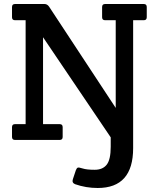

<svg xmlns="http://www.w3.org/2000/svg" viewBox="-20 -699 783 959"><path d="M645 -598V41Q645 240 468 240Q409 240 355 221Q338 214 344 196L359 151Q363 141 368 138.5Q373 136 393 142.5Q413 149 453 149Q493 149 513 123.5Q533 98 533 34V-13L195 -513V-79H278Q293 -79 293 -64V-15Q293 0 278 0H55Q40 0 40 -15V-64Q40 -79 55 -79H108V-598H55Q40 -598 40 -613V-664Q40 -679 55 -679H202Q216 -679 225 -666L558 -160V-598H505Q490 -598 490 -613V-664Q490 -679 505 -679H698Q713 -679 713 -664V-613Q713 -598 698 -598Z"/></svg>

Font: Crete Round
Style: Regular
Weight: 400
Designer: Veronika Burian
Foundry: TypeTogether
Version: Version 1.001